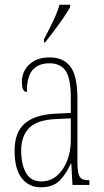

<svg xmlns="http://www.w3.org/2000/svg" viewBox="-20 -786 440 816"><path d="M153 10Q103 10 72.5 -28.5Q42 -67 42 -146Q42 -224 85.5 -261.5Q129 -299 218 -303L281 -306V-371Q281 -451 259.5 -484Q238 -517 190 -517Q143 -517 118.5 -488.5Q94 -460 94 -395Q73 -395 73 -438Q73 -482 104.5 -512Q136 -542 191 -542Q250 -542 279.5 -502.5Q309 -463 309 -366V-103Q309 -66 313.5 -48.5Q318 -31 328.5 -25.5Q339 -20 358 -20H360V0H288L283 -91H281Q262 -48 234 -19Q206 10 153 10ZM155 -15Q193 -15 221 -38.5Q249 -62 265 -102Q281 -142 281 -191V-283L219 -280Q139 -277 104.5 -242.5Q70 -208 70 -146Q70 -88 90.5 -51.5Q111 -15 155 -15ZM167 -619Q190 -663 206.5 -697.5Q223 -732 233 -766H278V-756Q269 -739 251 -712.5Q233 -686 212 -658Q191 -630 172 -606H167Z"/></svg>

Font: Noto Serif Georgian ExtraCondensed Thin
Style: Regular
Weight: 100
Width: 2
Designer: Monotype Design Team, Akaki Razmadze
Foundry: Google LLC
Version: Version 2.003; ttfautohint (v1.8.4.7-5d5b)